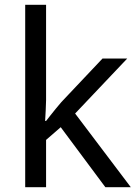

<svg xmlns="http://www.w3.org/2000/svg" viewBox="-20 -780 574 800"><path d="M172 -760V-363Q172 -347 170.5 -321Q169 -295 168 -276H172Q178 -284 190 -299Q202 -314 214.5 -329.5Q227 -345 236 -355L407 -536H510L293 -307L525 0H419L233 -250L172 -197V0H85V-760Z"/></svg>

Font: Noto Sans IKEA
Style: Regular
Weight: 400
Designer: Monotype Design Team
Foundry: Monotype Imaging Inc.
Version: Version 2.001